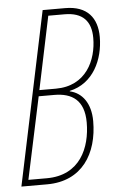

<svg xmlns="http://www.w3.org/2000/svg" viewBox="-52 -751 482 788"><g transform="rotate(-5 189.0 -357.0)"><path d="M4 0H110C255 0 321 -109 321 -242C321 -316 286 -361 236 -372V-374C334 -395 378 -491 378 -584C378 -662 338 -714 247 -714H154ZM180 -388H112L175 -689H242C317 -689 351 -651 351 -582C351 -491 305 -388 180 -388ZM111 -25H35L107 -363H171C244 -363 294 -331 294 -239C294 -135 248 -25 111 -25Z"/></g></svg>

Font: Noto Sans ExtraCondensed Thin
Style: Italic
Weight: 100
Width: 2
Italic angle: -12°
Designer: Monotype Design Team
Foundry: Monotype Imaging Inc.
Version: Version 2.013